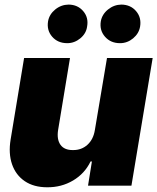

<svg xmlns="http://www.w3.org/2000/svg" viewBox="-20 -794 673 821"><path d="M385.7 -238.3 437.5 -545.9H632.8L542 0H356.4L373 -103.5H367.2Q342.3 -51.8 292.5 -22.2Q242.7 7.3 181.6 6.8Q124.5 6.8 85.9 -19.3Q47.4 -45.4 31.5 -91.6Q15.6 -137.7 25.4 -197.3L83 -545.9H279.3L228.5 -238.3Q222.2 -198.2 238.5 -175Q254.9 -151.9 292 -152.3Q328.6 -151.9 354 -175Q379.4 -198.2 385.7 -238.3ZM267.6 -609.4Q227.1 -609.4 203.1 -637Q179.2 -664.6 185.5 -703.1Q190.9 -732.9 216.1 -753.4Q241.2 -773.9 273.4 -774.4Q312.5 -773.9 335.9 -746.3Q359.4 -718.8 352.5 -680.7Q348.6 -650.9 323.5 -630.1Q298.3 -609.4 267.6 -609.4ZM493.2 -609.4Q453.1 -609.4 429 -637Q404.8 -664.6 411.1 -703.1Q416.5 -732.9 441.9 -753.4Q467.3 -773.9 499 -774.4Q538.6 -773.9 562 -746.3Q585.4 -718.8 579.1 -680.7Q574.2 -650.9 549.3 -630.1Q524.4 -609.4 493.2 -609.4Z"/></svg>

Font: Inter Tight Black
Style: Italic
Weight: 900
Italic angle: -9.39999°
Designer: Rasmus Andersson
Foundry: rsms
Version: Version 3.004; ttfautohint (v1.8.4.7-5d5b)